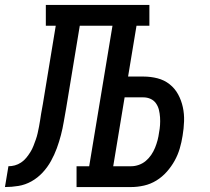

<svg xmlns="http://www.w3.org/2000/svg" viewBox="-76 -755 846 775"><path d="M-56 0 -42 -84Q-29 -84 -16 -87.5Q-3 -91 9 -99Q21 -107 30 -118Q39 -129 46.5 -141Q54 -153 59 -166Q64 -179 68.5 -191.5Q73 -204 76 -217.5Q79 -231 81.5 -244Q84 -257 86 -270Q88 -283 90 -296Q92 -306 93.5 -315.5Q95 -325 97 -335L149 -651H109V-735H527V-651H475L441 -446H503Q532 -446 559.5 -439Q587 -432 608.5 -415Q630 -398 643 -374Q656 -350 662 -322.5Q668 -295 667 -265.5Q666 -236 661 -207Q657 -181 649.5 -155.5Q642 -130 629 -106.5Q616 -83 597.5 -62Q579 -41 555.5 -26.5Q532 -12 505.5 -6Q479 0 454 0H233V-84H284L378 -651H246L191 -318Q186 -291 181.5 -264Q177 -237 170 -210Q163 -183 153.5 -157Q144 -131 130 -105.5Q116 -80 96 -58.5Q76 -37 51 -23Q26 -9 -1.5 -4.5Q-29 0 -56 0ZM381 -84H454Q469 -84 484.5 -89.5Q500 -95 512.5 -105.5Q525 -116 534.5 -130Q544 -144 550 -159Q556 -174 560 -189Q564 -204 566 -220Q569 -235 570 -250.5Q571 -266 570 -281.5Q569 -297 565.5 -311.5Q562 -326 553.5 -338Q545 -350 531.5 -356Q518 -362 503 -362H427Z"/></svg>

Font: Iosevka Etoile Medium Oblique
Style: Regular
Weight: 500
Italic angle: -9°
Designer: Belleve Invis
Foundry: Belleve Invis
Version: Version 15.5.2; ttfautohint (v1.8.4)